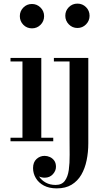

<svg xmlns="http://www.w3.org/2000/svg" viewBox="-20 -780 609 1060"><path d="M156.5 -623.5Q128 -623.5 108.8 -643.2Q89.5 -663 89.5 -691Q89.5 -718.5 108.8 -738.2Q128 -758 156.5 -758Q184 -758 203.8 -738.2Q223.5 -718.5 223.5 -691Q223.5 -663 204 -643.2Q184.5 -623.5 156.5 -623.5ZM208 -460V-19.5H274V0H38V-19.5H104V-440.5H38V-460ZM293.5 260Q251.5 260 222.2 244.5Q193 229 177.8 203.2Q162.5 177.5 162.5 148Q162.5 115.5 181.5 98Q200.5 80.5 226.5 80.5Q241 80.5 255.5 87Q270 93.5 279.5 106.8Q289 120 289 141Q289 163 271.8 182Q254.5 201 226.5 201Q210 201 195.5 194.2Q181 187.5 172.2 175.8Q163.5 164 163.5 148H182.5Q182.5 174 196 194.8Q209.5 215.5 232.8 228.2Q256 241 287 241Q321 241 337.8 218.5Q354.5 196 359.8 158.2Q365 120.5 364.5 74Q364 27.5 364 -20V-440.5H277.5V-460H467.5V11.5Q467.5 60.5 458.2 105.2Q449 150 428.8 184.8Q408.5 219.5 375.2 239.8Q342 260 293.5 260ZM407.5 -625.5Q379.5 -625.5 360 -645.5Q340.5 -665.5 340.5 -693Q340.5 -721 360 -740.5Q379.5 -760 407.5 -760Q435.5 -760 455 -740.5Q474.5 -721 474.5 -693Q474.5 -665.5 455 -645.5Q435.5 -625.5 407.5 -625.5Z"/></svg>

Font: Bodoni Moda 11pt Medium
Style: Regular
Weight: 500
Designer: Owen Earl
Foundry: indestructible type
Version: Version 2.004